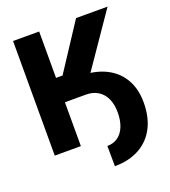

<svg xmlns="http://www.w3.org/2000/svg" viewBox="-156 -821 988 1113"><g transform="rotate(-20 337.5 -265.0)"><path d="M214.8 0H53.7V-707H214.8V-420.9H254.9L442.4 -707H636.7L412.1 -379.9Q484.9 -369.1 536.6 -334.5Q588.4 -299.8 616 -243.9Q643.6 -188 643.6 -115.2Q644 -24.9 610.1 40.8Q576.2 106.4 512.2 141.6Q448.2 176.8 360.4 176.8L359.4 51.8Q397.5 51.8 425 32.2Q452.6 12.7 467.5 -24.2Q482.4 -61 482.4 -111.3Q482.4 -160.2 466.1 -196Q449.7 -231.9 418.7 -251.2Q387.7 -270.5 345.7 -270.5H214.8Z"/></g></svg>

Font: Pretendard GOV ExtraBold
Style: Regular
Weight: 800
Designer: Base glyphs from Inter by Rasmus Andersson; Hangeul glyphs from Noto Sans CJK(Source Han Sans) by Jang Soo-young and Kan
Foundry: Kil Hyung-jin
Version: Version 1.309